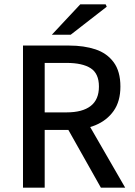

<svg xmlns="http://www.w3.org/2000/svg" viewBox="-20 -865 621 885"><path d="M86 0V-655H299Q367 -655 420 -637.5Q473 -620 504 -578Q535 -536 535 -466Q535 -398 504 -354Q473 -310 420 -288Q367 -266 299 -266H186V0ZM186 -347H287Q360 -347 398 -376.5Q436 -406 436 -466Q436 -526 398 -550.5Q360 -575 287 -575H186ZM445 0 280 -293 355 -350 557 0ZM219 -705 350 -845H467L472 -834L306 -705Z"/></svg>

Font: Source Sans 3 ExtraLight Medium
Style: Regular
Weight: 500
Version: Version 3.052;hotconv 1.1.0;makeotfexe 2.6.0